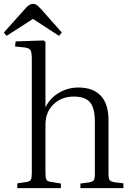

<svg xmlns="http://www.w3.org/2000/svg" viewBox="-40 -976 690 996"><path d="M-5.9 -790 -20 -807.1 95.2 -936Q113.8 -956.1 131.8 -956.1Q142.1 -956.1 149.7 -950.7Q157.2 -945.3 171.9 -930.2L280.8 -807.1L266.1 -790L130.9 -877.9ZM49.8 0V-24.9L99.1 -32.2Q114.7 -34.7 119.9 -43.7Q125 -52.7 125 -79.1V-670.9Q125 -705.1 117.9 -716.1Q110.8 -727.1 85.9 -730L38.1 -734.9L41 -761.2L187 -766.1L195.8 -757.8V-423.8L196.8 -420.9Q220.2 -468.3 266.6 -495.1Q313 -522 366.2 -522Q443.4 -522 483.2 -479Q522.9 -436 522.9 -354V-71.8Q522.9 -49.8 529.1 -41.7Q535.2 -33.7 554.2 -30.8L600.1 -24.9V0H377V-23.9L421.9 -29.8Q440.4 -32.7 446.3 -41Q452.1 -49.3 452.1 -73.2V-344.2Q452.1 -414.1 427.5 -444.6Q402.8 -475.1 342.8 -475.1Q278.8 -475.1 237.3 -434.6Q195.8 -394 195.8 -329.1V-76.2Q195.8 -53.2 200.9 -44.2Q206.1 -35.2 221.2 -33.2L275.9 -23.9V0Z"/></svg>

Font: Literata Light
Style: Regular
Weight: 300
Designer: Latin by Veronika Burian and Jose Scaglione. Greek by Irene Vlachou. Cyrillic by Vera Evstafieva.
Foundry: TypeTogether
Version: Version 3.021